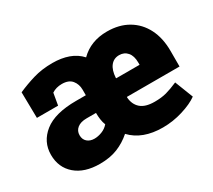

<svg xmlns="http://www.w3.org/2000/svg" viewBox="-108 -737 1052 947"><g transform="rotate(-30 417.5 -264.0)"><path d="M222.7 10.3Q135.3 10.3 85 -33.2Q34.7 -76.7 34.7 -148.9Q34.7 -223.1 94.5 -270.5Q154.3 -317.9 275.4 -317.9H330.6V-349.1Q330.6 -380.9 312.5 -403.1Q294.4 -425.3 255.4 -425.3Q222.7 -425.3 198.2 -409.2L186.5 -341.8H65.9L63.5 -488.8Q108.4 -508.8 157.5 -523.4Q206.5 -538.1 267.1 -538.1Q317.4 -538.1 357.7 -523.7Q397.9 -509.3 425.3 -479Q484.4 -538.1 577.6 -538.1Q646.5 -538.1 696.8 -508.5Q747.1 -479 774.4 -425.3Q801.8 -371.6 801.8 -298.3V-209.5H502.4L501.5 -206.1Q504.4 -166 530.3 -143.1Q556.2 -120.1 609.4 -120.1Q648.4 -120.1 677 -127.9Q705.6 -135.7 743.7 -152.3L784.2 -48.3Q751.5 -24.4 695.3 -7.1Q639.2 10.3 581.5 10.3Q465.3 10.3 402.8 -56.2Q367.2 -24.9 324 -7.3Q280.8 10.3 222.7 10.3ZM502.4 -315.4H635.3V-328.6Q635.3 -366.2 617.7 -386.7Q600.1 -407.2 571.3 -407.2Q540.5 -407.2 522.2 -384Q503.9 -360.8 501.5 -317.9ZM261.2 -110.8Q281.7 -110.8 304 -119.4Q326.2 -127.9 341.8 -146Q335.4 -161.6 333 -179.7Q330.6 -197.8 330.6 -211.9V-217.3H277.3Q242.7 -217.3 223.9 -202.1Q205.1 -187 205.1 -162.1Q205.1 -138.2 220.7 -124.5Q236.3 -110.8 261.2 -110.8Z"/></g></svg>

Font: Roboto Slab Black
Style: Regular
Weight: 900
Designer: Google
Version: Version 2.000; ttfautohint (v1.8.1.43-b0c9)